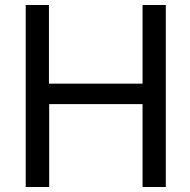

<svg xmlns="http://www.w3.org/2000/svg" viewBox="-20 -749 762 769"><path d="M551 -332H177V0H83V-729H176V-414H551V-729H644V0H551Z"/></svg>

Font: Ekushey Bangla
Style: Regular
Weight: 400
Designer: Al Mamun Sumon
Foundry: Al Mamun Sumon
Version: Version 1.0